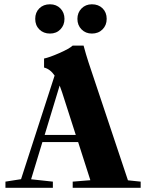

<svg xmlns="http://www.w3.org/2000/svg" viewBox="-20 -893 695 913"><path d="M417 -733.4Q387.2 -733.4 367.7 -753.2Q348.1 -772.9 348.1 -803.2Q348.1 -833 367.7 -852.8Q387.2 -872.6 417 -872.6Q448.2 -872.6 467.8 -853.3Q487.3 -834 487.3 -803.2Q487.3 -772.9 467.5 -753.2Q447.8 -733.4 417 -733.4ZM217.8 -733.4Q187 -733.4 167.2 -752.9Q147.5 -772.5 147.5 -803.2Q147.5 -834 167 -853.3Q186.5 -872.6 217.8 -872.6Q248 -872.6 267.3 -852.8Q286.6 -833 286.6 -803.2Q286.6 -773.4 267.3 -753.4Q248 -733.4 217.8 -733.4ZM5.9 0V-29.3L80.1 -41L239.7 -533.7Q218.8 -564.5 189.5 -571.8V-614.7Q214.4 -619.6 262.2 -640.6Q310.1 -661.6 325.7 -676.3H377.4Q389.2 -632.3 400.9 -596.7L588.4 -35.6L648.9 -29.3V0H325.7V-29.3L409.7 -36.1L351.6 -217.3H181.6L127.9 -40.5L231.4 -29.3V0ZM274.9 -455.1Q265.6 -481.4 263.7 -486.3L192.4 -251.5H340.3Z"/></svg>

Font: Elstob Grade
Style: Regular
Weight: 400
Designer: Peter S. Baker
Version: Version 1.015